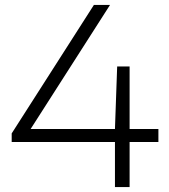

<svg xmlns="http://www.w3.org/2000/svg" viewBox="-20 -760 688 780"><path d="M27.5 -183V-218L361.5 -740H427L104.5 -236H447L456 -490H506.5V-236H623.5V-183H506.5V0H447V-183Z"/></svg>

Font: Encode Sans Exp Lt
Style: Regular
Weight: 300
Width: 7
Designer: Multiple Designers
Foundry: Impallari Type
Version: Version 3.002; ttfautohint (v1.8.3) -l 8 -r 50 -G 200 -x 14 